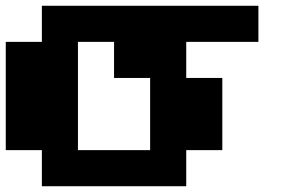

<svg xmlns="http://www.w3.org/2000/svg" viewBox="-20 -770 1040 665"><path d="M125 -125V-250H0V-625H125V-750H875V-625H625V-500H750V-250H625V-125ZM250 -250H500V-500H375V-625H250Z"/></svg>

Font: Press Start 2P
Style: Regular
Weight: 400
Designer: CodeMan38
Foundry: CodeMan38
Version: Version 3.000